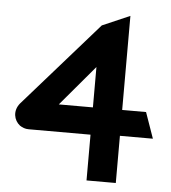

<svg xmlns="http://www.w3.org/2000/svg" viewBox="-46 -631 600 673"><g transform="rotate(5 253.5 -294.0)"><path d="M27 -248C5 -221 12 -188 34 -171C43 -165 53 -161 65 -161H283V0H386V-166H502L470 -257H386V-588L289 -546ZM283 -399V-257H163Z"/></g></svg>

Font: Charger Pro
Style: Blk
Weight: 900
Designer: Jasper
Foundry: Cannot Into Space Fonts
Version: Version 1.09